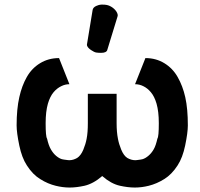

<svg xmlns="http://www.w3.org/2000/svg" viewBox="-20 -801 876 840"><path d="M364.3 -261.7C364.3 -235.8 362.8 -212.9 358.9 -193.4C356 -177.7 351.1 -162.1 344.7 -146.5C337.4 -128.9 328.1 -116.7 317.4 -109.9C306.2 -103.5 294.9 -100.1 283.2 -100.1C280.8 -100.1 278.8 -100.6 276.4 -100.6C263.2 -102.1 254.9 -103.5 251 -104.5C242.7 -106.9 234.4 -111.8 225.6 -119.1C216.8 -126.5 209.5 -135.7 202.6 -147.5C195.8 -159.2 190.4 -174.8 186 -194.3C181.6 -200.7 179.7 -223.1 179.7 -262.2C179.7 -296.4 183.1 -324.7 189.5 -347.2C195.8 -368.7 204.1 -385.3 214.4 -397.5C224.6 -409.7 235.8 -418 247.6 -423.8C259.3 -429.7 271 -432.6 283.7 -432.6L238.3 -546.9C207 -546.9 179.2 -539.1 155.3 -524.4C131.3 -509.8 111.8 -489.7 97.2 -463.9C82.5 -438 71.8 -408.7 64.5 -376C56.6 -341.3 52.7 -299.8 52.7 -252.4C52.7 -231.4 56.6 -202.1 64.5 -164.1C71.8 -129.4 82.5 -100.1 97.7 -77.1C115.2 -49.8 134.8 -30.3 155.8 -17.6C178.7 -2.9 201.7 6.3 223.6 11.7C243.2 16.6 263.7 19.5 284.7 19.5C305.7 19.5 327.1 16.6 349.6 11.7C375 5.9 401.4 -8.3 427.2 -30.8C453.1 -8.3 478.5 5.9 504.9 11.7C527.3 16.6 548.8 19.5 569.8 19.5C590.8 19.5 611.3 16.6 630.9 11.7C654.3 5.9 676.8 -3.9 698.7 -17.6C720.7 -31.2 740.2 -51.3 756.8 -77.1C772 -100.1 782.7 -129.4 790 -164.1C797.9 -202.1 801.8 -231.4 801.8 -252.4C801.8 -299.8 798.3 -341.3 790.5 -376C783.2 -408.7 772 -438 757.3 -463.9C742.7 -489.7 723.1 -509.8 699.2 -524.4C675.3 -539.1 647.5 -546.9 616.2 -546.9L570.8 -432.6C583.5 -432.6 595.7 -429.7 607.4 -423.8C619.1 -418 629.9 -409.7 640.1 -397.5C650.4 -385.3 658.7 -368.7 665 -347.2C671.4 -324.7 674.8 -296.4 674.8 -262.2C674.8 -223.1 672.9 -200.7 668.5 -194.3C664.1 -174.8 659.2 -159.2 652.3 -147.5C645.5 -135.7 637.7 -126.5 628.9 -119.1C620.1 -111.8 611.8 -106.9 603.5 -104.5C599.6 -103.5 591.8 -102.1 578.6 -100.6C576.2 -100.6 574.2 -100.1 571.8 -100.1C560.1 -100.1 548.3 -103.5 537.1 -109.9C526.4 -116.7 517.6 -128.9 510.3 -146.5C503.9 -162.1 499 -177.7 496.1 -193.4C492.2 -212.9 490.2 -235.8 490.2 -261.7V-390.6H364.3ZM449.2 -582 494.1 -728.5C494.6 -730.5 495.1 -731.9 495.1 -733.9C495.1 -737.3 494.1 -741.2 492.2 -745.1C488.3 -753.4 481.4 -761.2 472.7 -767.6C463.9 -773.9 455.1 -777.8 446.8 -779.3C441.9 -780.3 436 -780.8 429.7 -780.8H423.3C414.6 -780.3 407.2 -777.8 400.9 -774.9C392.1 -771 386.7 -765.1 385.3 -757.8L360.4 -606.4C359.9 -604 360.8 -601.6 361.8 -599.1C364.7 -593.3 369.6 -587.9 378.4 -582C387.2 -576.2 394.5 -572.3 400.4 -571.3C406.2 -570.3 413.6 -569.8 421.9 -569.8C430.2 -569.8 436.5 -570.8 441.4 -573.2C445.3 -575.2 448.2 -578.1 449.2 -582Z"/></svg>

Font: Tuffy
Style: Bold
Weight: 700
Designer: Thatcher Ulrich, Karoly Barta, Michael Everson
Version: Version 001.270